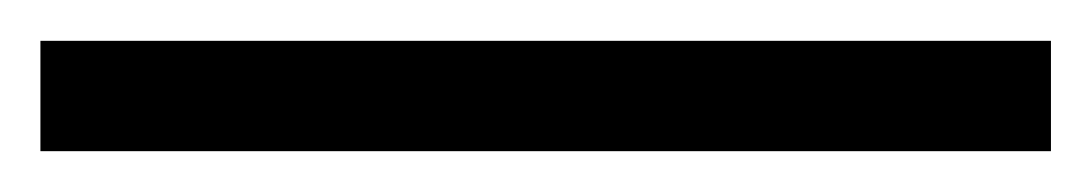

<svg xmlns="http://www.w3.org/2000/svg" viewBox="-20 15 540 95"><path d="M500 89.8V35.2H0V89.8Z"/></svg>

Font: GulimChe
Style: Regular
Weight: 400
Monospace: yes
Version: Version 2.21